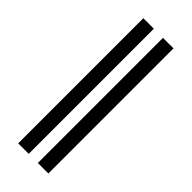

<svg xmlns="http://www.w3.org/2000/svg" viewBox="-315 -802 1085 1085"><g transform="rotate(45 227.0 -260.0)"><path d="M106 -760H190V240H106ZM263 -760H347V240H263Z"/></g></svg>

Font: Noto Serif CondExtraBold
Style: Regular
Weight: 800
Width: 3
Designer: Monotype Design Team
Foundry: Monotype Imaging Inc.
Version: Version 1.001